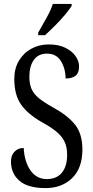

<svg xmlns="http://www.w3.org/2000/svg" viewBox="-20 -951 475 981"><path d="M213 10Q122 10 79 -27.5Q36 -65 36 -126Q36 -158 54.5 -176.5Q73 -195 101 -195Q105 -124 136 -80Q167 -36 219 -36Q269 -36 296 -68.5Q323 -101 323 -160Q323 -202 308.5 -230Q294 -258 265 -281Q236 -304 192 -328Q122 -368 87.5 -417Q53 -466 53 -548Q53 -601 76.5 -640.5Q100 -680 140 -702Q180 -724 229 -724Q279 -724 313.5 -707Q348 -690 366 -664.5Q384 -639 384 -611Q384 -579 366.5 -564.5Q349 -550 315 -550Q315 -600 291.5 -638.5Q268 -677 220 -677Q176 -677 153 -645Q130 -613 130 -559Q130 -523 141 -497Q152 -471 179 -449Q206 -427 253 -401Q326 -361 363.5 -314Q401 -267 401 -187Q401 -92 348.5 -41Q296 10 213 10ZM175 -784Q196 -822 217.5 -859.5Q239 -897 250 -931H346V-921Q336 -904 313 -876.5Q290 -849 262 -821Q234 -793 210 -771H175Z"/></svg>

Font: Noto Serif ExtraCondensed
Style: Regular
Weight: 400
Width: 2
Designer: Monotype Design Team
Foundry: Monotype Imaging Inc.
Version: Version 2.015